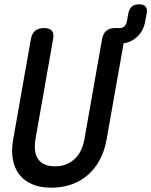

<svg xmlns="http://www.w3.org/2000/svg" viewBox="-20 -860 701 890"><path d="M123 -678Q128 -705 143 -717.5Q158 -730 184 -730Q210 -730 220.5 -717.5Q231 -705 226 -678L144 -213Q140 -185 142.5 -162.5Q145 -140 156 -123.5Q167 -107 186.5 -98Q206 -89 235.5 -89Q265 -89 287.5 -98.5Q310 -108 327 -124Q344 -140 355 -163Q366 -186 371 -213L453 -678Q458 -705 473 -717.5Q488 -730 514 -730H536Q549 -730 557.5 -739Q566 -748 569 -765L575 -798Q579 -819 591 -829.5Q603 -840 624.5 -840Q646 -840 655 -829.5Q664 -819 660 -798L653 -761Q645 -714 612 -686Q587 -664 553 -659L474 -213Q465 -162 443.5 -121Q422 -80 389 -50.5Q356 -21 312.5 -5.5Q269 10 218 10Q166 10 129 -6Q92 -22 69.5 -51Q47 -80 39.5 -121.5Q32 -163 41 -213Z"/></svg>

Font: Maple Mono NL Medium
Style: Italic
Weight: 500
Italic angle: -10°
Monospace: yes
Designer: subframe7536
Version: Version 7.000